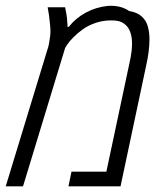

<svg xmlns="http://www.w3.org/2000/svg" viewBox="-48 -657 581 677"><path d="M-27.8 0 118.7 -480.5Q122.6 -491.2 124.8 -503.2Q127 -515.1 128.4 -526.4Q129.9 -537.6 129.9 -545.9Q129.9 -555.7 128.4 -571Q127 -586.4 124.8 -602.8Q122.6 -619.1 120.1 -631.3H181.6Q184.6 -617.7 186.5 -605.2Q188.5 -592.8 189 -581.5Q189.9 -576.7 189.9 -571.8Q189.9 -566.9 189.9 -562.5H194.8Q218.3 -592.8 254.2 -612.3Q290 -631.8 332 -636.2Q356.4 -637.7 375 -632.8Q393.6 -627.9 407.2 -618.2Q436.5 -613.3 452.1 -598.6Q467.8 -584 473.4 -563.2Q479 -542.5 479 -519Q479 -499 476.3 -476.1Q473.6 -453.1 466.8 -422.9L377 0H193.4L204.1 -51.8H327.1L406.2 -423.8Q410.2 -441.4 412.6 -454.3Q415 -467.3 416.3 -479.2Q417.5 -491.2 417.5 -504.9Q417.5 -526.4 411.1 -544.4Q404.8 -562.5 389.6 -573.7Q374.5 -585 348.6 -585Q317.9 -585.9 290.3 -576.7Q262.7 -567.4 242.7 -552.7Q225.1 -540 210.4 -525.1Q195.8 -510.3 188.5 -499L181.6 -487.8L33.2 0Z"/></svg>

Font: Open Sans SemiCondensed Light
Style: Italic
Weight: 300
Width: 4
Italic angle: -12°
Designer: Monotype Design Team
Foundry: Monotype Imaging Inc.
Version: Version 3.000